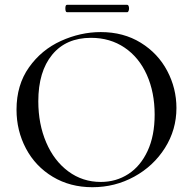

<svg xmlns="http://www.w3.org/2000/svg" viewBox="-20 -770 806 802"><path d="M49 -312Q49 -415 101 -488.5Q153 -562 234.5 -599Q316 -636 401 -636Q496 -636 568 -591.5Q640 -547 678.5 -474Q717 -401 717 -319Q717 -228 669 -152Q621 -76 540.5 -32Q460 12 366 12Q273 12 200.5 -31.5Q128 -75 88.5 -149.5Q49 -224 49 -312ZM626 -291Q626 -384 593.5 -457Q561 -530 500.5 -571Q440 -612 360 -612Q256 -612 198 -541.5Q140 -471 140 -347Q140 -252 173 -175Q206 -98 265.5 -54Q325 -10 401 -10Q465 -10 516 -43Q567 -76 596.5 -139.5Q626 -203 626 -291ZM253 -735Q253 -750 260 -750H511Q515 -750 517 -745.5Q519 -741 519 -735Q519 -729 517 -724Q515 -719 511 -719H260Q253 -719 253 -735Z"/></svg>

Font: Cormorant Unicase Medium
Style: Regular
Weight: 500
Designer: Christian Thalmann (Catharsis Fonts)
Foundry: Catharsis Fonts
Version: Version 4.000